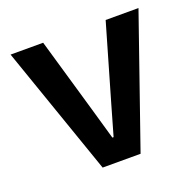

<svg xmlns="http://www.w3.org/2000/svg" viewBox="-100 -637 758 742"><g transform="rotate(-20 279.0 -266.0)"><path d="M201 0 16 -532H150L239 -225L276 -96H281L318 -225L407 -532H542L357 0Z"/></g></svg>

Font: Mona Sans ExtraLight SemiBold
Style: Regular
Weight: 600
Version: Version 2.000